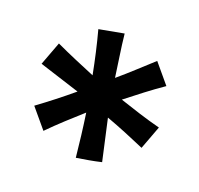

<svg xmlns="http://www.w3.org/2000/svg" viewBox="-60 -449 393 380"><g transform="rotate(-20 136.5 -259.0)"><path d="M9 -232C40 -235 70 -236 101 -237C85 -211 68 -185 51 -160C66 -151 81 -142 97 -134L138 -213C153 -187 167 -160 180 -134L226 -160C208 -185 192 -211 176 -237C207 -236 237 -235 268 -232V-285C238 -284 208 -282 178 -282C194 -307 209 -333 226 -358L180 -384C167 -356 153 -329 138 -302C124 -329 110 -356 97 -384L51 -358L99 -282C69 -282 39 -283 9 -285Z"/></g></svg>

Font: Ruslan Display
Style: Regular
Weight: 400
Designer: Denis Masharov, Vladimir Rabdu
Foundry: Denis Masharov, Vladimir Rabdu
Version: Version 1.001